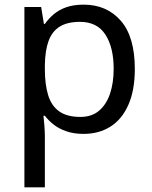

<svg xmlns="http://www.w3.org/2000/svg" viewBox="-20 -566 655 826"><path d="M340 -546Q439 -546 499.5 -477Q560 -408 560 -269Q560 -178 532.5 -115.5Q505 -53 455.5 -21.5Q406 10 339 10Q298 10 266 -1Q234 -12 211.5 -29.5Q189 -47 173 -68H167Q169 -51 171 -25Q173 1 173 20V240H85V-536H157L169 -463H173Q189 -486 211.5 -505Q234 -524 265.5 -535Q297 -546 340 -546ZM324 -472Q270 -472 237 -451.5Q204 -431 189 -390Q174 -349 173 -286V-269Q173 -203 187 -157Q201 -111 234.5 -87Q268 -63 326 -63Q375 -63 406.5 -90Q438 -117 453.5 -163.5Q469 -210 469 -270Q469 -362 433.5 -417Q398 -472 324 -472Z"/></svg>

Font: lgurmukhi85
Style: Book
Weight: 400
Designer: Jelle Bosma - Monotype Design Team
Foundry: Monotype Imaging Inc.
Version: Version 2.003